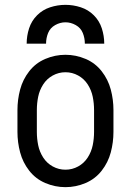

<svg xmlns="http://www.w3.org/2000/svg" viewBox="-20 -764 540 792"><path d="M90 -584Q90 -616 100 -647Q110 -678 133 -701Q156 -724 187 -734Q218 -744 250 -744Q282 -744 313 -734Q344 -724 367 -701Q390 -678 400 -647Q410 -616 410 -584H330Q330 -607 321.5 -628Q313 -649 292.5 -660.5Q272 -672 250 -672Q228 -672 207.5 -660.5Q187 -649 178.5 -628Q170 -607 170 -584ZM250 8Q207 8 167 -9Q127 -26 100.5 -60Q74 -94 63 -135.5Q52 -177 52 -220V-310Q52 -353 63 -394.5Q74 -436 100.5 -470Q127 -504 167 -521Q207 -538 250 -538Q293 -538 333 -521Q373 -504 399.5 -470Q426 -436 437 -394.5Q448 -353 448 -310V-220Q448 -177 437 -135.5Q426 -94 399.5 -60Q373 -26 333 -9Q293 8 250 8ZM250 -64Q278 -64 302.5 -77.5Q327 -91 342 -114.5Q357 -138 362.5 -165Q368 -192 368 -220V-310Q368 -338 362.5 -365Q357 -392 342 -415.5Q327 -439 302.5 -452.5Q278 -466 250 -466Q222 -466 197.5 -452.5Q173 -439 158 -415.5Q143 -392 137.5 -365Q132 -338 132 -310V-220Q132 -192 137.5 -165Q143 -138 158 -114.5Q173 -91 197.5 -77.5Q222 -64 250 -64Z"/></svg>

Font: Iosevka SS01
Style: Regular
Weight: 400
Monospace: yes
Designer: Belleve Invis
Foundry: Belleve Invis
Version: 2.3.3; ttfautohint (v1.8.3)